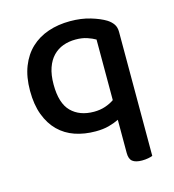

<svg xmlns="http://www.w3.org/2000/svg" viewBox="-102 -567 761 842"><g transform="rotate(-15 278.5 -146.0)"><path d="M488 182Q481 185 468 187.5Q455 190 440 190Q411 190 397 179Q383 168 383 141V-10Q363 0 337 7Q311 14 277 14Q226 14 183.5 -0.5Q141 -15 110 -45.5Q79 -76 61.5 -122.5Q44 -169 44 -232Q44 -295 62.5 -342Q81 -389 114 -420Q147 -451 192.5 -466.5Q238 -482 292 -482Q343 -482 384.5 -469.5Q426 -457 452 -441Q469 -430 478.5 -416Q488 -402 488 -381ZM292 -71Q320 -71 343.5 -79Q367 -87 384 -99V-374Q369 -383 346.5 -390.5Q324 -398 295 -398Q264 -398 238 -388.5Q212 -379 192.5 -359Q173 -339 162 -307.5Q151 -276 151 -232Q151 -147 189 -109Q227 -71 292 -71Z"/></g></svg>

Font: Baloo Bhai 2 Medium
Style: Regular
Weight: 500
Designer: Supriya Tembe, Noopur Datye and Ek Type
Foundry: Ek Type
Version: Version 1.640;PS 1.000;hotconv 16.6.51;makeotf.lib2.5.65220;